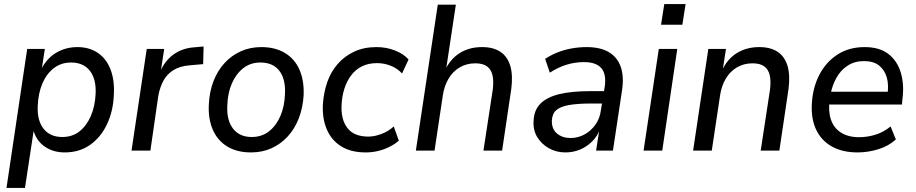

<svg xmlns="http://www.w3.org/2000/svg" viewBox="-20 -742 4512 946"><path d="M12 184 114 -501H201L185 -397H181Q200 -435 226.5 -459.5Q253 -484 287.5 -497Q322 -510 361 -510Q420 -510 462 -481.5Q504 -453 524.5 -400Q545 -347 541 -276Q538 -196 508 -131.5Q478 -67 425 -29Q372 9 299 9Q242 9 200 -20Q158 -49 143 -105H147L103 184ZM287 -67Q337 -67 372 -95Q407 -123 427.5 -170.5Q448 -218 451 -278Q455 -352 423 -393Q391 -434 330 -434Q281 -434 245 -406Q209 -378 189 -331Q169 -284 166 -223Q162 -150 194 -108.5Q226 -67 287 -67Z M628 0 703 -501H789L771 -382H767Q787 -437 831.5 -471Q876 -505 939 -509L983 -513L981 -426L913 -420Q866 -416 834.5 -396.5Q803 -377 785.5 -345Q768 -313 760 -270L721 0Z M1217 9Q1148 9 1100 -20Q1052 -49 1028.5 -103Q1005 -157 1009 -228Q1012 -291 1032 -342.5Q1052 -394 1086.5 -431.5Q1121 -469 1167 -489.5Q1213 -510 1267 -510Q1336 -510 1384 -481Q1432 -452 1455.5 -398.5Q1479 -345 1476 -272Q1472 -210 1452 -158.5Q1432 -107 1397.5 -69.5Q1363 -32 1317.5 -11.5Q1272 9 1217 9ZM1220 -67Q1270 -67 1305.5 -95Q1341 -123 1361.5 -170.5Q1382 -218 1384 -278Q1388 -352 1356.5 -393Q1325 -434 1263 -434Q1214 -434 1178.5 -406Q1143 -378 1122.5 -331Q1102 -284 1100 -223Q1096 -150 1128 -108.5Q1160 -67 1220 -67Z M1782 9Q1709 9 1661 -21Q1613 -51 1590 -105Q1567 -159 1571 -230Q1575 -287 1592.5 -337.5Q1610 -388 1643.5 -426.5Q1677 -465 1725 -487.5Q1773 -510 1835 -510Q1883 -510 1925.5 -493.5Q1968 -477 1993 -449L1961 -380Q1938 -405 1905.5 -418Q1873 -431 1838 -431Q1795 -431 1763 -415Q1731 -399 1709.5 -370Q1688 -341 1676.5 -304Q1665 -267 1663 -226Q1659 -154 1691.5 -111.5Q1724 -69 1795 -69Q1825 -69 1859.5 -82Q1894 -95 1920 -119L1945 -49Q1926 -32 1899 -18.5Q1872 -5 1842.5 2Q1813 9 1782 9Z M2029 0 2137 -719H2226L2177 -394H2172Q2198 -451 2245 -480.5Q2292 -510 2355 -510Q2410 -510 2445 -487Q2480 -464 2494 -418Q2508 -372 2499 -303L2454 0H2362L2408 -301Q2413 -343 2406.5 -371.5Q2400 -400 2379.5 -415Q2359 -430 2322 -430Q2279 -430 2245 -410Q2211 -390 2190 -354.5Q2169 -319 2162 -273L2121 0Z M2766 9Q2721 9 2684.5 -11.5Q2648 -32 2627 -66.5Q2606 -101 2609 -146Q2611 -199 2642.5 -231Q2674 -263 2735 -278Q2796 -293 2890 -293H2968L2959 -232H2895Q2826 -232 2783.5 -224.5Q2741 -217 2721 -199.5Q2701 -182 2699 -148Q2698 -106 2724.5 -84Q2751 -62 2791 -62Q2827 -62 2859 -79Q2891 -96 2913.5 -127.5Q2936 -159 2941 -201L2960 -318Q2968 -377 2942.5 -406.5Q2917 -436 2857 -436Q2814 -436 2772.5 -423.5Q2731 -411 2689 -384L2666 -452Q2693 -470 2726.5 -483.5Q2760 -497 2797 -503.5Q2834 -510 2870 -510Q2938 -510 2980 -485Q3022 -460 3038.5 -412.5Q3055 -365 3045 -298L3000 0H2917L2934 -110H2938Q2924 -71 2897 -44.5Q2870 -18 2836.5 -4.5Q2803 9 2766 9Z M3237 -620 3253 -722H3358L3342 -620ZM3151 0 3226 -501H3317L3243 0Z M3395 0 3470 -501H3557L3540 -392H3536Q3563 -451 3610.5 -480.5Q3658 -510 3721 -510Q3776 -510 3811 -487Q3846 -464 3860 -418Q3874 -372 3865 -303L3820 0H3728L3774 -301Q3779 -343 3772.5 -371.5Q3766 -400 3745.5 -415Q3725 -430 3688 -430Q3645 -430 3611 -410Q3577 -390 3556 -354.5Q3535 -319 3528 -273L3487 0Z M4206 9Q4131 9 4079 -20Q4027 -49 4001.5 -102.5Q3976 -156 3980 -230Q3984 -309 4016.5 -372.5Q4049 -436 4106 -473Q4163 -510 4240 -510Q4314 -510 4358 -475.5Q4402 -441 4419 -382Q4436 -323 4426 -251L4424 -227H4049L4058 -290H4372L4352 -273Q4360 -322 4349.5 -359.5Q4339 -397 4311.5 -419Q4284 -441 4237 -441Q4190 -441 4155.5 -418Q4121 -395 4100.5 -357.5Q4080 -320 4072 -276L4068 -252Q4060 -195 4074 -153Q4088 -111 4124 -88.5Q4160 -66 4212 -66Q4254 -66 4294 -78.5Q4334 -91 4368 -119L4394 -55Q4358 -22 4307 -6.5Q4256 9 4206 9Z"/></svg>

Font: Nunitoga
Style: Medium Italic
Weight: 500
Italic angle: -9°
Designer: Vernon Adams
Foundry: Vernon Adams
Version: Version 1.0